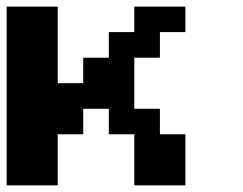

<svg xmlns="http://www.w3.org/2000/svg" viewBox="-20 -558 732 578"><path d="M0 0V-538.1H153.8V-307.6H230.5V-384.3H307.6V-461.4H384.3V-538.1H538.1V-461.4H461.4V-384.3H384.3V-230.5H461.4V-153.8H538.1V0H384.3V-153.8H307.6V-230.5H230.5V-153.8H153.8V0Z"/></svg>

Font: Good Old DOS
Style: Regular
Weight: 400
Designer: Vasily Draigo
Foundry: Vasily Draigo
Version: 1.0